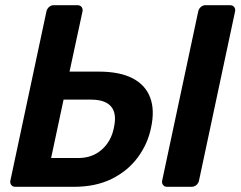

<svg xmlns="http://www.w3.org/2000/svg" viewBox="-20 -720 927 740"><path d="M39 0Q29 0 23.5 -7Q18 -14 20 -24L159 -676Q161 -686 169 -693Q177 -700 187 -700H278Q289 -700 294.5 -693Q300 -686 298 -676L248 -444H360Q442 -444 491.5 -418Q541 -392 559 -343.5Q577 -295 562 -227Q549 -164 510 -112Q471 -60 409.5 -30Q348 0 265 0ZM177 -111H282Q336 -111 372.5 -143.5Q409 -176 419 -228Q431 -282 408.5 -309Q386 -336 331 -336H225ZM624 0Q614 0 608.5 -7Q603 -14 605 -24L744 -676Q746 -686 754 -693Q762 -700 772 -700H866Q877 -700 882.5 -693Q888 -686 886 -676L747 -24Q745 -14 737 -7Q729 0 718 0Z"/></svg>

Font: Rubik Medium
Style: Italic
Weight: 500
Italic angle: -12°
Designer: Hubert and Fischer
Foundry: Hubert and Fischer
Version: Version 2.300;gftools[0.9.30]